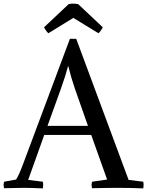

<svg xmlns="http://www.w3.org/2000/svg" viewBox="-34 -1040 815 1063"><path d="M122 -44 203 -34Q207 -19 203 3Q140 0 97 0Q73 0 -11 2Q-17 -16 -11 -34L55 -46Q71 -70 95 -135L353 -825H388L678 -44L759 -34Q763 -19 759 3Q696 0 618 0Q560 0 476 2Q470 -16 476 -34L559 -46L471 -293H211ZM344 -674H343Q331 -627 304 -551L229 -343H453L380 -551Q359 -612 344 -674ZM372 -941 234 -856Q221 -867 210 -889L346 -1017Q367 -1023 399 -1017L535 -889Q524 -867 511 -856Z"/></svg>

Font: Adamina
Style: Regular
Weight: 400
Designer: Cyreal (www.cyreal.org)
Foundry: Cyreal
Version: Version 1.011